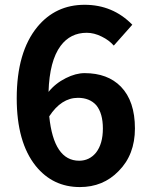

<svg xmlns="http://www.w3.org/2000/svg" viewBox="-20 -756 615 790"><path d="M308.6 13.7Q197.3 13.7 127 -73.2Q48.8 -170.9 48.8 -351.6Q48.8 -542 133.8 -645.5Q209 -736.3 328.1 -736.3Q444.3 -736.3 524.4 -654.3L448.2 -568.4Q428.7 -590.8 398.4 -605.5Q367.2 -621.1 336.9 -621.1Q269.5 -621.1 229.5 -567.4Q183.6 -505.9 179.7 -377.9Q208 -413.1 251 -434.6Q292 -455.1 328.1 -455.1Q422.9 -455.1 477.5 -399.4Q535.2 -339.8 535.2 -227.5Q535.2 -119.1 467.8 -51.8Q404.3 13.7 308.6 13.7ZM305.7 -94.7Q347.7 -94.7 375 -127.9Q403.3 -164.1 403.3 -227.1Q403.3 -290 376 -323.2Q348.6 -353.5 300.8 -353.5Q232.4 -353.5 182.6 -277.3Q201.2 -94.7 305.7 -94.7Z"/></svg>

Font: Bpmf GenYo Gothic B
Style: B
Weight: 700
Foundry: But Ko
Version: Version 1.320